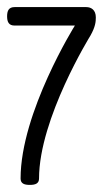

<svg xmlns="http://www.w3.org/2000/svg" viewBox="-20 -268 290 541"><path d="M0 -222C0 -206 5 -196 21 -196H191C191 -196 38 49 38 235C38 249 48 253 64 253C80 253 90 249 90 235C90 66 235 -168 235 -168C249 -193 250 -207 250 -219C250 -240 237 -248 223 -248H21C5 -248 0 -238 0 -222Z"/></svg>

Font: Ekmelos
Style: Regular
Weight: 500
Designer: Thomas Richter (thomas-richter@aon.at)
Version: Version 2.58